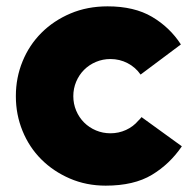

<svg xmlns="http://www.w3.org/2000/svg" viewBox="-20 -574 609 605"><path d="M319 -554Q403 -554 459 -521Q515 -488 550 -434L423 -339Q407 -362 382 -375Q357 -388 328 -388Q304 -388 282.5 -379Q261 -370 245 -354Q229 -338 220 -316.5Q211 -295 211 -271Q211 -247 220 -225.5Q229 -204 245 -188Q261 -172 282.5 -163Q304 -154 328 -154Q354 -154 377 -164.5Q400 -175 416 -194Q418 -196 421 -199Q424 -202 426 -205L553 -113Q515 -57 458.5 -23Q402 11 313 11Q252 11 200 -11.5Q148 -34 110 -72Q72 -110 51 -161.5Q30 -213 30 -270V-272Q30 -329 51 -380.5Q72 -432 110.5 -470.5Q149 -509 202 -531.5Q255 -554 319 -554Z"/></svg>

Font: Afrihost Sans Black
Style: Regular
Weight: 900
Foundry: https://www.afrihost.com
Version: Version 1.000